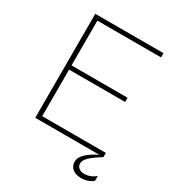

<svg xmlns="http://www.w3.org/2000/svg" viewBox="-201 -810 1010 1100"><g transform="rotate(30 304.5 -260.0)"><path d="M527 0H104V-688H555V-660H134V-364H505V-336H134V-28H555V0Q506 30 481.5 53Q457 76 457 98Q457 115 470.5 126.5Q484 138 506 138Q549 138 581 109V143Q547 168 504 168Q468 168 446.5 151Q425 134 425 102Q425 52 527 0Z"/></g></svg>

Font: Roundo ExtraLight
Style: Regular
Weight: 250
Designer: Namrata Goyal (Gurmukhi), Shiva Nallaperumal (Latin)
Foundry: Indian Type Foundry
Version: Version 1.000;PS 1.0;hotconv 1.0.88;makeotf.lib2.5.647800